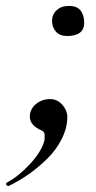

<svg xmlns="http://www.w3.org/2000/svg" viewBox="-45 -433 324 645"><path d="M180.2 -312Q155.8 -312 142.8 -326.9Q129.9 -341.8 129.9 -362.8Q129.9 -384.3 145.3 -398.7Q160.6 -413.1 187 -413.1Q213.9 -413.1 225.8 -397.5Q237.8 -381.8 237.8 -356.9Q237.8 -312 180.2 -312ZM-14.2 190.9Q-18.1 192.9 -21.2 190.7Q-24.4 188.5 -24.7 185.5Q-24.9 182.6 -22 180.2Q14.6 161.6 54 119.9Q93.3 78.1 104 40Q105 36.1 105 21Q105 10.3 96.2 5.9Q55.2 -11.2 55.2 -41Q55.2 -65.9 75.2 -83Q95.2 -100.1 123 -100.1Q147.9 -100.1 164.6 -80.8Q181.2 -61.5 181.2 -41Q181.2 -3.9 162.8 33Q144.5 69.8 114.5 99.4Q84.5 128.9 52 151.9Q19.5 174.8 -14.2 190.9Z"/></svg>

Font: Junicode SmCond Light
Style: Italic
Weight: 300
Width: 4
Italic angle: -11°
Designer: Peter S. Baker
Version: Version 2.206